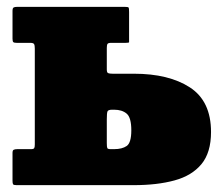

<svg xmlns="http://www.w3.org/2000/svg" viewBox="-20 -540 636 560"><path d="M28 0Q20 0 18.2 -2.5Q16.5 -5 16.5 -13V-94Q16.5 -101.5 20 -103.2Q23.5 -105 30.5 -105H70.5Q78 -105 79.8 -108Q81.5 -111 81.5 -118.5V-398Q81.5 -407.5 79.5 -411.2Q77.5 -415 68.5 -415H29Q21.5 -415 19 -417Q16.5 -419 16.5 -427V-508Q16.5 -516 19.5 -518Q22.5 -520 30 -520H343.5Q353.5 -520 355 -518Q356.5 -516 356.5 -505V-429.5Q356.5 -419 356.5 -417Q356.5 -415 346 -415H304Q295.5 -415 293.5 -411.8Q291.5 -408.5 291.5 -400V-337.5Q291.5 -328.5 295.2 -326.8Q299 -325 308.5 -325H370.5Q472.5 -325 534 -285Q595.5 -245 595.5 -155Q595.5 -95 567.5 -61.2Q539.5 -27.5 489 -13.8Q438.5 0 370.5 0ZM313 -105Q336 -105 349.5 -114.2Q363 -123.5 363 -160Q363 -197 349.5 -208.5Q336 -220 313 -220H307Q295.5 -220 293.5 -215Q291.5 -210 291.5 -192V-123Q291.5 -111 293 -108Q294.5 -105 303 -105Z"/></svg>

Font: Besley* Narrow Fatface
Style: Regular
Weight: 900
Width: 4
Designer: Owen Earl
Foundry: indestructible type*
Version: Version 3.000; ttfautohint (v1.8.3)